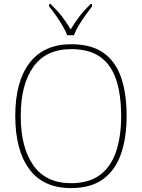

<svg xmlns="http://www.w3.org/2000/svg" viewBox="-20 -951 726 981"><path d="M343 10Q201 10 129.5 -87Q58 -184 58 -359Q58 -534 131 -629.5Q204 -725 344 -725Q446 -725 508 -681.5Q570 -638 598.5 -556Q627 -474 627 -358Q627 -247 598 -164Q569 -81 506.5 -35.5Q444 10 343 10ZM343 -15Q434 -15 490 -56.5Q546 -98 572.5 -175Q599 -252 599 -358Q599 -466 574 -542.5Q549 -619 493 -659.5Q437 -700 344 -700Q215 -700 150.5 -609.5Q86 -519 86 -358Q86 -197 150.5 -106Q215 -15 343 -15ZM323 -771Q315 -794 299 -820.5Q283 -847 265 -873Q247 -899 231 -918V-931H238Q276 -894 297.5 -866Q319 -838 341 -801Q364 -838 385 -866Q406 -894 443 -931H450V-918Q435 -899 416.5 -873Q398 -847 382 -820.5Q366 -794 358 -771Z"/></svg>

Font: Noto Serif Thin
Style: Regular
Weight: 100
Designer: Monotype Design Team
Foundry: Monotype Imaging Inc.
Version: Version 2.015